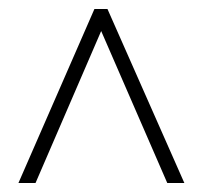

<svg xmlns="http://www.w3.org/2000/svg" viewBox="-20 -739 451 427"><path d="M190 -719H219L390 -332H352L205 -670L59 -332H21Z"/></svg>

Font: Noto Sans Devanagari ExtraCondensed ExtraLight
Style: Regular
Weight: 200
Width: 2
Designer: Jelle Bosma - Monotype Design Team
Foundry: Monotype Imaging Inc.
Version: Version 2.004; ttfautohint (v1.8.4.7-5d5b)